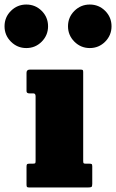

<svg xmlns="http://www.w3.org/2000/svg" viewBox="-112 -827 512 847"><path d="M284 -615Q244.5 -615 216.2 -643.2Q188 -671.5 188 -711Q188 -751 216.2 -779Q244.5 -807 284 -807Q324 -807 352 -779Q380 -751 380 -711Q380 -671.5 352 -643.2Q324 -615 284 -615ZM4 -615Q-35.5 -615 -63.8 -643.2Q-92 -671.5 -92 -711Q-92 -751 -63.8 -779Q-35.5 -807 4 -807Q44 -807 72 -779Q100 -751 100 -711Q100 -671.5 72 -643.2Q44 -615 4 -615ZM35.5 -415H18Q5 -415 5 -425V-506Q5 -520 20 -520H242.5Q249.5 -520 252.2 -518.5Q255 -517 255 -510V-117.5Q255 -110 256.5 -107.5Q258 -105 265.5 -105H281Q289.5 -105 292.2 -103.2Q295 -101.5 295 -93V-15.5Q295 -4.5 291.2 -2.2Q287.5 0 276 0H17Q9.5 0 7.2 -2.2Q5 -4.5 5 -12.5V-90.5Q5 -100 7.2 -102.5Q9.5 -105 18.5 -105H32Q40 -105 42.5 -106.5Q45 -108 45 -116V-402Q45 -415 35.5 -415Z"/></svg>

Font: Besley* Condensed Fatface
Style: Regular
Weight: 900
Width: 3
Designer: Owen Earl
Foundry: indestructible type*
Version: Version 3.000; ttfautohint (v1.8.3)